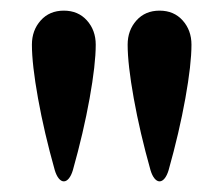

<svg xmlns="http://www.w3.org/2000/svg" viewBox="-20 -776 420 361"><path d="M83 -456Q63 -527 51.5 -591Q40 -655 40 -692Q40 -719 56.5 -737.5Q73 -756 100 -756Q127 -756 143.5 -737.5Q160 -719 160 -692Q160 -655 148.5 -591Q137 -527 117 -456Q114 -446 109.5 -440.5Q105 -435 100 -435Q95 -435 90.5 -440.5Q86 -446 83 -456ZM263 -456Q243 -527 231.5 -591Q220 -655 220 -692Q220 -719 236.5 -737.5Q253 -756 280 -756Q307 -756 323.5 -737.5Q340 -719 340 -692Q340 -655 328.5 -591Q317 -527 297 -456Q294 -446 289.5 -440.5Q285 -435 280 -435Q275 -435 270.5 -440.5Q266 -446 263 -456Z"/></svg>

Font: Raigarh
Style: Regular
Weight: 400
Designer: jaikishan Patel
Foundry: MagicType
Version: Version 1.000;FEAKit 1.0